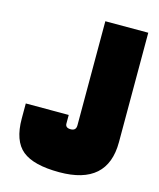

<svg xmlns="http://www.w3.org/2000/svg" viewBox="-108 -777 716 864"><g transform="rotate(15 250.0 -345.0)"><path d="M25 -180Q25 -76 77.5 -33Q130 10 250 10Q475 10 475 -190V-700H275V-215Q275 -190 250 -190Q225 -190 225 -210V-250H25Z"/></g></svg>

Font: Millimetre
Style: Extrablack
Weight: 900
Designer: Jérémy Landes
Version: Version 1.0